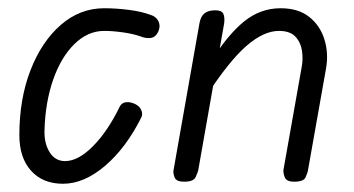

<svg xmlns="http://www.w3.org/2000/svg" viewBox="-20 -441 858 466"><path d="M133 5Q84 5 55.5 -26.5Q27 -58 27 -113Q27 -201 54 -270.5Q81 -340 127.5 -380.5Q174 -421 233 -421Q262 -421 293 -417Q324 -413 345 -405Q355 -402 360.5 -395.5Q366 -389 367 -381Q368 -373 364 -364Q358 -351 346.5 -349Q335 -347 320 -353Q303 -359 278 -362.5Q253 -366 233 -366Q193 -366 160.5 -334Q128 -302 109 -247.5Q90 -193 88 -125Q87 -93 100.5 -71.5Q114 -50 138 -50Q170 -50 206 -86.5Q242 -123 271 -183Q276 -192 286.5 -193Q297 -194 309 -188Q319 -183 323 -173.5Q327 -164 323 -156Q286 -82 235 -38.5Q184 5 133 5Z M427 0Q408 0 404 -10Q400 -20 401 -27L464 -384Q466 -395 470.5 -402Q475 -409 483 -412.5Q491 -416 503 -416Q518 -416 522 -407.5Q526 -399 524 -384L461 -27Q460 -23 455 -11.5Q450 0 427 0ZM694 0Q675 0 671 -11Q667 -22 668 -29L712 -277Q716 -297 713 -317.5Q710 -338 697 -352Q684 -366 657 -366Q620 -366 578 -329.5Q536 -293 480 -207L492 -292Q533 -357 572.5 -389Q612 -421 661 -421Q704 -421 730.5 -400Q757 -379 767.5 -345Q778 -311 771 -273L727 -25Q726 -21 721.5 -10.5Q717 0 694 0Z"/></svg>

Font: Edu VIC WA NT Beginner
Style: Regular
Weight: 400
Designer: Tina and Corey Anderson
Foundry: Google for Education
Version: Version 1.003